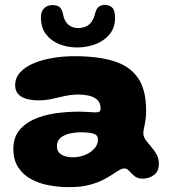

<svg xmlns="http://www.w3.org/2000/svg" viewBox="-20 -708 711 791"><path d="M264 63Q221.5 63 180.5 55.2Q139.5 47.5 106.8 29.2Q74 11 54.5 -19.5Q35 -50 35 -95Q35 -139.5 57.8 -169Q80.5 -198.5 119 -216Q157.5 -233.5 206.2 -240.8Q255 -248 307 -248Q320 -248 333 -247.2Q346 -246.5 357 -245.8Q368 -245 374.5 -245Q386 -245 390.2 -248.8Q394.5 -252.5 394.5 -261.5Q394.5 -271 392 -278.5Q389.5 -286 385 -292Q380.5 -298 374 -302Q362 -310.5 343.5 -314.5Q325 -318.5 303 -318.5Q275 -318.5 247.5 -312.5Q220 -306.5 193.2 -300.5Q166.5 -294.5 139.5 -294.5Q93.5 -294.5 68 -309.8Q42.5 -325 42.5 -357Q42.5 -387 63 -409.8Q83.5 -432.5 118.5 -447.2Q153.5 -462 197.2 -469.2Q241 -476.5 287 -476.5Q382.5 -476.5 448 -456.5Q513.5 -436.5 547.8 -387.8Q582 -339 582 -253Q582 -234 580.2 -219.5Q578.5 -205 576.2 -194.2Q574 -183.5 572.2 -175Q570.5 -166.5 570.5 -159Q570.5 -145 580.2 -131.5Q590 -118 602.8 -103.5Q615.5 -89 625 -72Q634.5 -55 634.5 -33.5Q634.5 -2 614.2 13Q594 28 567.5 28Q546.5 28 534 17.5Q521.5 7 512.5 -3.5Q503.5 -14 492.5 -14Q484.5 -14 474.8 -9Q465 -4 452 5Q436.5 15.5 411.8 29.2Q387 43 351 53Q315 63 264 63ZM281 -60Q299.5 -60 317.5 -65.2Q335.5 -70.5 350.5 -80.2Q365.5 -90 374.5 -103.5Q383.5 -117 383.5 -133.5Q383.5 -146 375.5 -152Q367.5 -158 352.2 -160.5Q337 -163 315 -163Q290 -163 267 -157.8Q244 -152.5 229.2 -140Q214.5 -127.5 214.5 -105.5Q214.5 -89.5 223.2 -79.5Q232 -69.5 247 -64.8Q262 -60 281 -60ZM298 -512.5Q258.5 -512.5 224.5 -526Q190.5 -539.5 169.5 -567Q148.5 -594.5 148.5 -637.5Q148.5 -660 161.5 -673.5Q174.5 -687 195.5 -687Q219.5 -687 228.2 -676.2Q237 -665.5 240 -648.5Q245 -620.5 261.5 -606.5Q278 -592.5 301 -592.5Q320.5 -592.5 334.5 -599Q348.5 -605.5 358 -619.2Q367.5 -633 372.5 -655Q377 -672.5 387.2 -680.2Q397.5 -688 412 -688Q429.5 -688 441.8 -677Q454 -666 454 -634.5Q454 -593 430.8 -565.8Q407.5 -538.5 371.8 -525.5Q336 -512.5 298 -512.5Z"/></svg>

Font: Gluten Thin
Style: Bold
Weight: 700
Version: Version 1.300